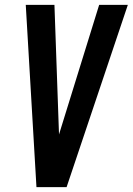

<svg xmlns="http://www.w3.org/2000/svg" viewBox="-20 -770 546 790"><path d="M130 0 86 -750H204L224.5 -169H208L388 -750H506L254 0Z"/></svg>

Font: Mohave Light SemiBold
Style: Italic
Weight: 600
Italic angle: -8°
Version: Version 2.003